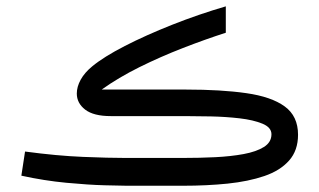

<svg xmlns="http://www.w3.org/2000/svg" viewBox="-20 -594 1021 614"><path d="M565.4 0H385.3Q366.2 0 314.2 -1.5Q262.2 -2.9 192.1 -9.5Q122.1 -16.1 48.3 -32.2L60.1 -109.4Q162.1 -95.7 245.1 -92.3Q328.1 -88.9 380.4 -88.9H564.9Q617.7 -88.9 668 -91.3Q718.3 -93.8 759 -101.3Q799.8 -108.9 824 -124Q848.1 -139.2 848.1 -164.6Q848.1 -186.5 819.3 -198.5Q790.5 -210.4 746.3 -215.6Q702.1 -220.7 655 -221.7Q607.9 -222.7 571.8 -222.7H334.5Q279.3 -222.7 252.4 -243.4Q225.6 -264.2 225.6 -294.9Q225.6 -316.4 238 -339.1Q250.5 -361.8 274.9 -381.8Q311.5 -412.1 378.9 -446.8Q446.3 -481.4 530.8 -514.9Q615.2 -548.3 702.1 -573.7V-489.3Q636.7 -468.3 564.9 -440.4Q493.2 -412.6 425.8 -379.2Q358.4 -345.7 305.2 -307.6H574.2Q687.5 -307.6 767.6 -296.1Q847.7 -284.7 890.4 -253.7Q933.1 -222.7 933.1 -163.1Q933.1 -112.8 904.5 -80.6Q876 -48.3 825.2 -31Q774.4 -13.7 707.8 -6.8Q641.1 0 565.4 0Z"/></svg>

Font: Vazirmatn UI FD
Style: Regular
Weight: 400
Designer: Saber Rastikerdar
Foundry: Saber Rastikerdar
Version: Version 33.003